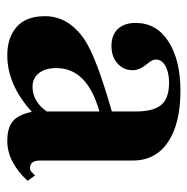

<svg xmlns="http://www.w3.org/2000/svg" viewBox="-14 -500 527 540"><g transform="rotate(90 250.0 -229.5)"><path d="M473 -64 488 -43Q435 14 376 14Q339 14 320.5 -1.5Q302 -17 294 -55Q218 14 135 14Q85 14 55 -12.5Q25 -39 25 -92Q25 -159 92 -204Q142 -237 293 -280V-348Q293 -397 274.5 -419Q256 -441 212 -441Q184 -441 165.5 -431Q147 -421 147 -404Q147 -393 158 -381Q177 -358 177 -339Q177 -313 158 -296Q139 -279 109 -279Q78 -279 61 -297Q44 -315 44 -347Q44 -406 96.5 -439.5Q149 -473 235 -473Q327 -473 379 -438Q431 -403 431 -339V-78Q431 -50 452 -50Q459 -50 463 -54ZM293 -97V-245Q171 -211 171 -124Q171 -92 185.5 -74.5Q200 -57 223 -57Q265 -57 293 -97Z"/></g></svg>

Font: STIX
Style: Bold
Weight: 700
Designer: MicroPress Inc., with final additions and corrections provided by Coen Hoffman, Elsevier (retired)
Version: Version 1.1.1